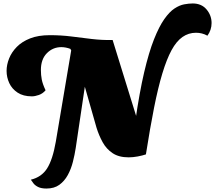

<svg xmlns="http://www.w3.org/2000/svg" viewBox="-20 -891 1241 1108"><path d="M822 0 761 -193Q785 -359 812 -474Q839 -589 868.5 -663.5Q898 -738 928 -780.5Q958 -823 987 -842Q1016 -861 1043 -866Q1070 -871 1092 -871Q1143 -871 1172 -836.5Q1201 -802 1201 -758Q1201 -718 1177 -685Q1161 -694 1144.5 -698Q1128 -702 1111 -702Q1068 -702 1033 -677.5Q998 -653 970 -601.5Q942 -550 917 -467.5Q892 -385 869 -269Q846 -153 822 0ZM248 197Q218 197 200 188Q182 179 173 167Q164 155 158 146Q220 131 252 80.5Q284 30 302 -73L401 -660L489 -521L417 -37Q411 2 400.5 43.5Q390 85 371 119.5Q352 154 322.5 175.5Q293 197 248 197ZM164 -335Q114 -335 81.5 -356.5Q49 -378 33.5 -411.5Q18 -445 18 -482Q18 -517 32.5 -553.5Q47 -590 77 -620.5Q107 -651 154 -669.5Q201 -688 267 -688Q333 -688 392 -680.5Q451 -673 509.5 -666Q568 -659 630 -660L526 -545L391 -600L386 -609Q373 -614 359.5 -616.5Q346 -619 334 -619Q285 -619 250.5 -584Q216 -549 216 -487Q216 -458 221 -432Q226 -406 243 -370Q227 -351 204.5 -343Q182 -335 164 -335ZM722 17Q666 17 630 -7Q594 -31 572.5 -70Q551 -109 537 -154L458 -431L374 -660H630L769 -211L822 0Q801 7 774 12Q747 17 722 17Z"/></svg>

Font: Sansita Swashed Light Black
Style: Regular
Weight: 900
Version: Version 1.003